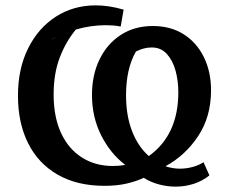

<svg xmlns="http://www.w3.org/2000/svg" viewBox="-20 -682 861 716"><path d="M370 11Q267 11 194.5 -31Q122 -73 84.5 -148.5Q47 -224 47 -325Q47 -426 85 -502Q123 -578 188.5 -620Q254 -662 337 -662Q362 -662 388 -658Q414 -654 441 -646L430 -583Q416 -586 402 -587Q388 -588 374 -588Q319 -588 263 -572Q225 -526 202.5 -466.5Q180 -407 180 -330Q180 -246 207.5 -186.5Q235 -127 285 -95Q335 -63 401 -63Q424 -63 447 -67Q391 -110 357 -178Q323 -246 323 -328Q323 -402 351 -460Q379 -518 430 -551.5Q481 -585 550 -585Q616 -585 664.5 -554.5Q713 -524 740 -469.5Q767 -415 767 -345Q767 -247 719 -174.5Q671 -102 597 -62Q624 -53 651 -53Q674 -53 697 -59Q720 -65 739 -77L761 -28Q735 -7 702.5 3.5Q670 14 635 14Q603 14 572 5.5Q541 -3 516 -19Q489 -6 452.5 2.5Q416 11 370 11ZM170 -534 190 -544Q180 -540 170 -534ZM450 -327Q450 -251 472.5 -193Q495 -135 535 -100Q645 -179 645 -338Q645 -381 634.5 -419Q624 -457 602 -481Q580 -505 546 -505Q530 -505 515.5 -501Q501 -497 487 -490Q468 -457 459 -416Q450 -375 450 -327Z"/></svg>

Font: Piazzolla SemiBold
Style: Regular
Weight: 600
Designer: Juan Pablo del Peral
Foundry: Huerta Tipografica
Version: Version 1.330